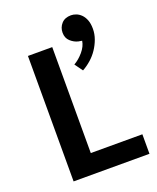

<svg xmlns="http://www.w3.org/2000/svg" viewBox="-138 -824 741 906"><g transform="rotate(-20 232.0 -370.5)"><path d="M73 -630H195V-98H454V0H73ZM320 -613Q299 -618 281.5 -634Q264 -650 264 -677Q264 -703 281 -722Q298 -741 329 -741Q341 -741 354.5 -736Q368 -731 379.5 -719.5Q391 -708 398 -690Q405 -672 405 -646Q405 -620 396 -595Q387 -570 372 -547.5Q357 -525 336.5 -507Q316 -489 294 -477L265 -517Q291 -532 312.5 -557.5Q334 -583 338 -610Z"/></g></svg>

Font: Mukta Malar SemiBold
Style: Regular
Weight: 600
Designer: Aadarsh Rajan, Girish Dalvi, Yashodeep Gholap
Foundry: Ek Type
Version: Version 2.538;PS 1.000;hotconv 16.6.51;makeotf.lib2.5.65220;